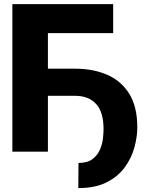

<svg xmlns="http://www.w3.org/2000/svg" viewBox="-20 -748 717 947"><path d="M538.1 -727.5V-584.5H216.3V0H41V-727.5ZM190.4 -275.4V-409.2H350.6Q440.4 -409.2 509.8 -378.7Q579.1 -348.1 618.2 -284.4Q657.2 -220.7 657.2 -120.1Q657.2 -73.7 643.1 -21.5Q628.9 30.8 595.9 76.4Q563 122.1 506.6 150.9Q450.2 179.7 366.2 179.7L367.2 55.7Q411.1 55.7 436.3 36.6Q461.4 17.6 473.1 -10.3Q484.9 -38.1 487.8 -65.4Q490.7 -92.8 490.7 -109.4Q491.2 -194.8 454.1 -235.1Q417 -275.4 350.6 -275.4Z"/></svg>

Font: Inter Tight ExtraBold
Style: Regular
Weight: 800
Designer: Rasmus Andersson
Foundry: rsms
Version: Version 3.004; ttfautohint (v1.8.4.7-5d5b)